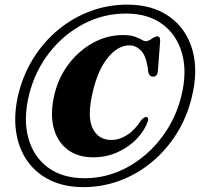

<svg xmlns="http://www.w3.org/2000/svg" viewBox="-20 -754 842 808"><path d="M331 33.5Q250.5 33.5 190 3.8Q129.5 -26 93 -79.5Q56.5 -133 47 -205.2Q37.5 -277.5 58.5 -362.5Q79.5 -444.5 123 -512.8Q166.5 -581 227.5 -630.8Q288.5 -680.5 361.8 -707.5Q435 -734.5 515.5 -734.5Q622.5 -734.5 693.2 -683.8Q764 -633 789.5 -544.5Q815 -456 786.5 -342.5Q766 -259 722.5 -190.2Q679 -121.5 618.2 -71.2Q557.5 -21 484.2 6.2Q411 33.5 331 33.5ZM336.5 -4Q406.5 -4 471.5 -29.5Q536.5 -55 591 -101.8Q645.5 -148.5 685 -211.5Q724.5 -274.5 743 -349.5Q768 -450 746.2 -528.5Q724.5 -607 663.8 -652Q603 -697 510.5 -697Q415 -697 331.5 -653.2Q248 -609.5 187.8 -532.5Q127.5 -455.5 102.5 -356Q77.5 -254.5 98.8 -175Q120 -95.5 181 -49.8Q242 -4 336.5 -4ZM602.5 -244.5Q589 -205 556 -170.2Q523 -135.5 475.5 -113.8Q428 -92 372 -92Q306 -92 262.8 -125.8Q219.5 -159.5 205 -219.5Q190.5 -279.5 209.5 -358Q226.5 -428.5 269.2 -484.8Q312 -541 371.5 -573.8Q431 -606.5 497.5 -606.5Q528 -606.5 546.5 -600Q565 -593.5 575.8 -587Q586.5 -580.5 593.5 -580.5Q604 -580.5 618.5 -590.8Q633 -601 642 -601Q654.5 -601 654 -581.5L644.5 -456.5Q643 -432 625.5 -431.5Q608 -431 604 -450.5Q597.5 -514 575.8 -538.5Q554 -563 524 -563Q476.5 -563 434.5 -512Q392.5 -461 371.5 -371.5Q345.5 -266 369.2 -215.5Q393 -165 449 -165Q482.5 -165 515.2 -186Q548 -207 575 -249.5Q590 -264 597.5 -261.5Q606.5 -258 602.5 -244.5Z"/></svg>

Font: Fraunces 144pt S050
Style: Bold Italic
Weight: 700
Italic angle: -16°
Version: Version 1.000; ttfautohint (v1.8.3)